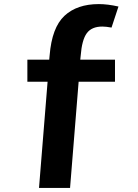

<svg xmlns="http://www.w3.org/2000/svg" viewBox="-20 -747 675 940"><path d="M373 -455H543V-347H365L323 173H171L213 -347H114V-455H221L223 -476Q234 -612 295.5 -669.5Q357 -727 464 -727Q507 -727 560 -715L526 -612Q499 -617 481 -617Q429 -617 405 -584.5Q381 -552 375 -474Z"/></svg>

Font: Martel Sans ExtraBold
Style: Regular
Weight: 800
Designer: Dan Reynolds and Mathieu Réguer
Foundry: Dan Reynolds and Mathieu Réguer
Version: Version 1.002; ttfautohint (v1.1) -l 5 -r 5 -G 72 -x 0 -D la